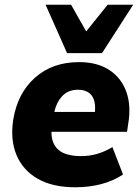

<svg xmlns="http://www.w3.org/2000/svg" viewBox="-20 -782 592 813"><path d="M299 11Q202 11 139 -25.5Q76 -62 49.5 -126.5Q23 -191 36 -275Q54 -387 128 -453Q202 -519 315 -519Q392 -519 443 -485.5Q494 -452 515 -393Q536 -334 523 -259L518 -224H198Q197 -175 227 -148Q257 -121 325 -121Q358 -121 390 -130Q422 -139 456 -159L501 -43Q458 -15 407 -2Q356 11 299 11ZM310 -402Q269 -402 244 -375.5Q219 -349 210 -308H382Q386 -356 367 -379Q348 -402 310 -402ZM264 -557 173 -762H281L345 -649L436 -762H544L412 -557Z"/></svg>

Font: Mulish Black
Style: Italic
Weight: 900
Italic angle: -9°
Designer: Vernon Adams
Foundry: Vernon Adams
Version: Version 3.603; ttfautohint (v1.8.3)